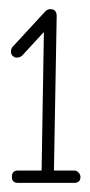

<svg xmlns="http://www.w3.org/2000/svg" viewBox="-20 -857 196 420"><path d="M19 -457Q6 -457 6 -470Q6 -484 19 -484H71L76 -787L30 -737Q25 -731 16 -731Q12 -731 8 -734.5Q4 -738 4 -744Q4 -751 8 -755L79 -832Q84 -837 90 -837Q104 -837 104 -822L98 -484H142Q148 -484 152 -479.5Q156 -475 156 -470Q156 -457 142 -457Z"/></svg>

Font: Comic Neue Light
Style: Regular
Weight: 300
Designer: Craig Rozynski
Foundry: Craig Rozynski
Version: Version 2.003